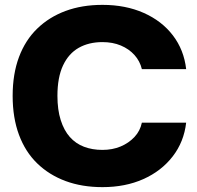

<svg xmlns="http://www.w3.org/2000/svg" viewBox="-20 -759 810 789"><path d="M401 10Q317 10 249.5 -15Q182 -40 133 -87.5Q84 -135 58 -205Q32 -275 32 -365Q32 -455 58 -524.5Q84 -594 133 -641.5Q182 -689 249.5 -714Q317 -739 401 -739Q496 -739 570.5 -706Q645 -673 690.5 -613.5Q736 -554 745 -475H563Q555 -508 532.5 -533Q510 -558 476.5 -572Q443 -586 401 -586Q345 -586 303.5 -562.5Q262 -539 239 -490Q216 -441 216 -365Q216 -308 229.5 -265.5Q243 -223 267 -196Q291 -169 325 -156Q359 -143 401 -143Q442 -143 475.5 -157Q509 -171 532.5 -196Q556 -221 563 -255H745Q736 -176 689.5 -116Q643 -56 569 -23Q495 10 401 10Z"/></svg>

Font: Mona Sans ExtraLight ExtraBold
Style: Regular
Weight: 800
Version: Version 2.000